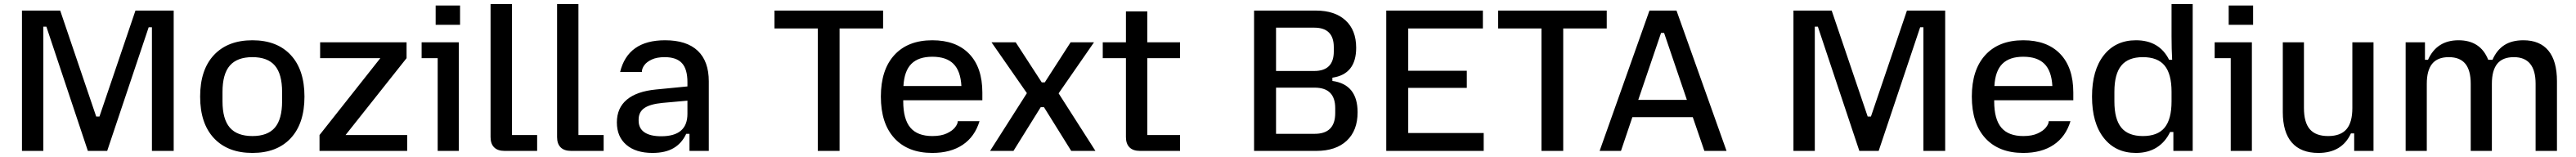

<svg xmlns="http://www.w3.org/2000/svg" viewBox="-20 -742 12664 772"><path d="M88 -690H276L453 -169H469L646 -690H834V0H727V-608H711L507 0H412L208 -611H193V0H88Z M964 -267Q964 -399 1032 -471.5Q1100 -544 1221 -544Q1342 -544 1409.5 -471.5Q1477 -399 1477 -267Q1477 -135 1409.5 -62.5Q1342 10 1221 10Q1100 10 1032 -62.5Q964 -135 964 -267ZM1221 -73Q1296 -73 1331.5 -114.5Q1367 -156 1367 -244V-290Q1367 -378 1331.5 -419.5Q1296 -461 1221 -461Q1146 -461 1110 -419.5Q1074 -378 1074 -290V-244Q1074 -156 1110 -114.5Q1146 -73 1221 -73Z M1551 -78 1850 -456H1554V-534H1979V-456L1679 -78H1982V0H1551Z M2132 -456H2053V-534H2236V0H2132ZM2122 -715H2242V-620H2122Z M2392 -68V-722H2497V-78H2621V0H2461Q2427 0 2409.5 -17.5Q2392 -35 2392 -68Z M2719 -68V-722H2824V-78H2948V0H2788Q2754 0 2736.5 -17.5Q2719 -35 2719 -68Z M3013 -140Q3013 -211 3062 -252Q3111 -293 3206 -302L3360 -317V-338Q3360 -402 3333 -431.5Q3306 -461 3248 -461Q3210 -461 3185 -449.5Q3160 -438 3148 -421.5Q3136 -405 3136 -389V-388H3029Q3067 -544 3250 -544Q3356 -544 3410.5 -492.5Q3465 -441 3465 -342V0H3370V-84H3354Q3332 -37 3291.5 -13.5Q3251 10 3188 10Q3106 10 3059.5 -30Q3013 -70 3013 -140ZM3231 -72Q3360 -72 3360 -182V-247L3237 -236Q3176 -230 3148 -210.5Q3120 -191 3120 -154V-149Q3120 -111 3148.5 -91.5Q3177 -72 3231 -72Z M4001 -602H3788V-690H4322V-602H4108V0H4001Z M4311 -267Q4311 -399 4377.5 -471.5Q4444 -544 4564 -544Q4681 -544 4745.5 -477Q4810 -410 4810 -287V-249H4421V-244Q4421 -156 4456 -114.5Q4491 -73 4564 -73Q4607 -73 4635 -86Q4663 -99 4676 -116Q4689 -133 4689 -145V-146H4796Q4773 -70 4713.5 -30Q4654 10 4564 10Q4444 10 4377.5 -62.5Q4311 -135 4311 -267ZM4707 -319Q4703 -393 4668 -428Q4633 -463 4564 -463Q4496 -463 4461 -428Q4426 -393 4422 -319Z M5029 -284 4855 -534H4974L5102 -337H5117L5244 -534H5359L5185 -283L5366 0H5247L5113 -215H5097L4963 0H4848Z M5516 -68V-456H5402V-534H5516V-686H5621V-534H5782V-456H5621V-78H5782V0H5585Q5551 0 5533.5 -17.5Q5516 -35 5516 -68Z M6146 -690H6450Q6543 -690 6595.5 -642Q6648 -594 6648 -507Q6648 -377 6531 -360V-344Q6655 -327 6655 -190Q6655 -100 6601.5 -50Q6548 0 6452 0H6146ZM6444 -84Q6545 -84 6545 -186V-210Q6545 -311 6444 -311H6254V-84ZM6442 -393Q6538 -393 6538 -489V-510Q6538 -606 6442 -606H6254V-393Z M6796 -690H7271V-602H6904V-394H7192V-310H6904V-88H7275V0H6796Z M7559 -602H7346V-690H7880V-602H7666V0H7559Z M8090 -690H8223L8469 0H8360L8303 -166H8006L7950 0H7845ZM8274 -251 8162 -580H8147L8035 -251Z M8798 -690H8986L9163 -169H9179L9356 -690H9544V0H9437V-608H9421L9217 0H9122L8918 -611H8903V0H8798Z M9675 -267Q9675 -399 9741.5 -471.5Q9808 -544 9928 -544Q10045 -544 10109.5 -477Q10174 -410 10174 -287V-249H9785V-244Q9785 -156 9820 -114.5Q9855 -73 9928 -73Q9971 -73 9999 -86Q10027 -99 10040 -116Q10053 -133 10053 -145V-146H10160Q10137 -70 10077.5 -30Q10018 10 9928 10Q9808 10 9741.5 -62.5Q9675 -135 9675 -267ZM10071 -319Q10067 -393 10032 -428Q9997 -463 9928 -463Q9860 -463 9825 -428Q9790 -393 9786 -319Z M10266 -267Q10266 -397 10324 -470.5Q10382 -544 10482 -544Q10597 -544 10645 -448H10660Q10657 -501 10657 -564V-722H10761V0H10666V-93H10650Q10626 -43 10583.5 -16.5Q10541 10 10482 10Q10382 10 10324 -63.5Q10266 -137 10266 -267ZM10516 -73Q10589 -73 10623 -114.5Q10657 -156 10657 -243V-291Q10657 -378 10623 -419.5Q10589 -461 10516 -461Q10444 -461 10410 -419.5Q10376 -378 10376 -291V-243Q10376 -156 10410 -114.5Q10444 -73 10516 -73Z M10948 -456H10869V-534H11052V0H10948ZM10938 -715H11058V-620H10938Z M11204 -191V-534H11308V-211Q11308 -140 11337 -106.5Q11366 -73 11427 -73Q11488 -73 11517 -106.5Q11546 -140 11546 -211V-534H11650V0H11555V-86H11539Q11495 10 11379 10Q11293 10 11248.5 -41Q11204 -92 11204 -191Z M12020 -461Q11965 -461 11938.5 -428.5Q11912 -396 11912 -330V0H11808V-534H11903V-448H11918Q11961 -544 12068 -544Q12176 -544 12214 -448H12235Q12256 -496 12293 -520Q12330 -544 12387 -544Q12468 -544 12510 -493Q12552 -442 12552 -343V0H12447V-330Q12447 -461 12340 -461Q12285 -461 12258.5 -428.5Q12232 -396 12232 -330V0H12128V-330Q12128 -396 12101.5 -428.5Q12075 -461 12020 -461Z"/></svg>

Font: Mozilla Text BETA Medium
Style: Regular
Weight: 500
Designer: Studio DRAMA
Foundry: Studio DRAMA
Version: Version 0.100